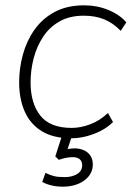

<svg xmlns="http://www.w3.org/2000/svg" viewBox="-20 -512 495 722"><path d="M248 8Q181 8 137.5 -18.5Q94 -45 73 -92.5Q52 -140 52 -202Q52 -255 66 -306.5Q80 -358 109.5 -400Q139 -442 185.5 -467Q232 -492 297 -492Q345 -492 387.5 -474.5Q430 -457 455 -428L434 -396Q406 -425 372.5 -439Q339 -453 295 -453Q242 -453 204 -431.5Q166 -410 142 -373.5Q118 -337 106.5 -292.5Q95 -248 95 -202Q95 -124 131.5 -77.5Q168 -31 250 -31Q283 -31 319 -44.5Q355 -58 386 -87L405 -53Q386 -34 360 -20.5Q334 -7 305 0.5Q276 8 248 8ZM216 190Q193 190 172.5 185Q152 180 139 172L151 138Q169 147 184 150.5Q199 154 223 154Q251 154 270 142.5Q289 131 289 109Q289 95 280 87Q271 79 254 79Q243 79 231 81Q219 83 201 89L188 76L219 -20H257L232 55L214 53Q227 50 238.5 48Q250 46 260 46Q280 46 295.5 53Q311 60 320 73.5Q329 87 329 106Q329 143 297 166.5Q265 190 216 190Z"/></svg>

Font: Nunito Sans 12pt ExtraLight
Style: Italic
Weight: 200
Italic angle: -9°
Designer: Vernon Adams
Foundry: Vernon Adams
Version: Version 3.101;gftools[0.9.27]